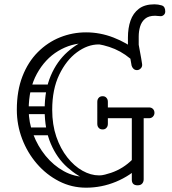

<svg xmlns="http://www.w3.org/2000/svg" viewBox="-20 -860 795 890"><path d="M623 -625H573V-686Q573 -730 585 -764.5Q597 -799 624 -819.5Q651 -840 696 -840Q713 -840 729.5 -835Q746 -830 746 -807Q746 -797 739.5 -791Q733 -785 725 -785Q719 -785 711 -786Q703 -787 699 -787Q669 -787 652.5 -773Q636 -759 629.5 -737Q623 -715 623 -691ZM618 -1Q591 -1 591 -27V-330Q591 -356 618 -356Q646 -356 646 -332V-29Q646 -17 639 -9Q632 -1 618 -1ZM471 -312Q461 -312 453.5 -319.5Q446 -327 446 -337Q446 -348 453.5 -355Q461 -362 471 -362H671Q682 -362 689 -355Q696 -348 696 -337Q696 -327 689 -319.5Q682 -312 671 -312ZM615 -535Q605 -535 598.5 -541.5Q592 -548 590 -556Q582 -604 578 -624.5Q574 -645 573.5 -650Q573 -655 573 -655Q573 -665 580 -672Q587 -679 597 -679Q606 -679 613.5 -673Q621 -667 622 -658Q631 -610 634.5 -589.5Q638 -569 638.5 -564.5Q639 -560 639 -559Q639 -549 631.5 -542Q624 -535 615 -535ZM226 -252Q226 -243 221 -238Q216 -233 209 -233H114Q98 -233 98 -252Q98 -269 115 -269H209Q226 -269 226 -252ZM224 -451Q224 -442 219 -437Q214 -432 207 -432H112Q96 -432 96 -451Q96 -468 113 -468H207Q224 -468 224 -451ZM218 -350Q218 -341 213 -336Q208 -331 201 -331H106Q90 -331 90 -350Q90 -367 107 -367H201Q218 -367 218 -350ZM400 -18Q341 -41 292.5 -84Q244 -127 215.5 -193.5Q187 -260 187 -351Q187 -443 215.5 -509.5Q244 -576 293 -619.5Q342 -663 401 -685L442 -654Q441 -654 439.5 -654Q438 -654 437 -654Q386 -654 336.5 -617.5Q287 -581 254.5 -513.5Q222 -446 222 -351Q222 -282 241 -226.5Q260 -171 292 -130.5Q324 -90 362.5 -68.5Q401 -47 439 -47Q449 -47 461 -49ZM379 10Q312 10 253.5 -20Q195 -50 151 -101Q107 -152 82.5 -216.5Q58 -281 58 -351Q58 -439 84 -506Q110 -573 155.5 -618.5Q201 -664 258.5 -687Q316 -710 379 -710Q444 -710 506 -686Q568 -662 618 -622Q631 -612 631 -598Q631 -584 622 -578Q618 -575 612 -575Q605 -575 597 -580Q589 -585 583 -589Q540 -625 486.5 -642.5Q433 -660 379 -660Q310 -660 249.5 -623.5Q189 -587 151 -518Q113 -449 113 -351Q113 -293 134 -237.5Q155 -182 191.5 -137.5Q228 -93 276 -66.5Q324 -40 379 -40Q439 -40 495 -59Q551 -78 594 -121Q599 -126 605 -133.5Q611 -141 617 -141Q628 -141 635 -135Q644 -129 644 -116Q644 -105 633 -94Q584 -45 517.5 -17.5Q451 10 379 10ZM456 -414Q467 -414 473 -407Q480 -400 480 -388V-339Q480 -328 474 -320Q467 -313 456 -313Q444 -313 437 -320Q431 -328 431 -339V-388Q431 -400 438 -407Q444 -414 456 -414ZM456 -260Q444 -260 438 -267Q431 -274 431 -286V-335Q431 -347 437 -354Q444 -361 456 -361Q467 -361 474 -354Q480 -347 480 -335V-286Q480 -274 473 -267Q467 -260 456 -260Z"/></svg>

Font: Agu Display
Style: Regular
Weight: 400
Designer: Oluwaseun Badejo
Version: Version 1.103